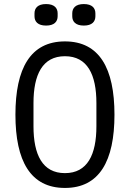

<svg xmlns="http://www.w3.org/2000/svg" viewBox="-20 -914 640 946"><path d="M300 12C470 12 544 -121 544 -349C544 -577 470 -710 300 -710C130 -710 56 -577 56 -349C56 -121 130 12 300 12ZM300 -61C189 -61 145 -152 145 -292V-406C145 -546 189 -637 300 -637C411 -637 455 -546 455 -406V-292C455 -152 411 -61 300 -61ZM207 -788C248 -788 264 -808 264 -834V-848C264 -874 248 -894 207 -894C166 -894 150 -874 150 -848V-834C150 -808 166 -788 207 -788ZM393 -788C434 -788 450 -808 450 -834V-848C450 -874 434 -894 393 -894C352 -894 336 -874 336 -848V-834C336 -808 352 -788 393 -788Z"/></svg>

Font: IBM Plex Mono
Style: Regular
Weight: 400
Monospace: yes
Designer: Mike Abbink, Paul van der Laan, Pieter van Rosmalen
Foundry: Bold Monday
Version: Version 2.004